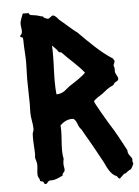

<svg xmlns="http://www.w3.org/2000/svg" viewBox="-55 -789 625 861"><g transform="rotate(-5 258.0 -358.0)"><path d="M72.3 -624C72.3 -589.8 76.2 -558.6 76.2 -526.4C76.2 -500 74.2 -475.6 74.2 -449.2C74.2 -413.1 76.2 -377 76.2 -338.9C76.2 -326.2 75.2 -311.5 75.2 -298.8C75.2 -275.4 83 -251 83 -226.6C83 -218.8 81.1 -214.8 78.1 -207C77.1 -199.2 77.1 -191.4 77.1 -182.6C77.1 -159.2 80.1 -134.8 80.1 -111.3C80.1 -106.4 78.1 -100.6 79.1 -95.7C81.1 -84 85.9 -75.2 85.9 -63.5C85.9 -48.8 83 -37.1 83 -22.5C83 -3.9 92.8 -2.9 91.8 8.8C95.7 12.7 98.6 10.7 105.5 13.7C109.4 17.6 108.4 25.4 116.2 25.4C123 25.4 125 16.6 131.8 12.7C136.7 9.8 143.6 11.7 150.4 10.7C166 8.8 179.7 1 195.3 -5.9C192.4 -17.6 206.1 -18.6 206.1 -31.2C206.1 -40 203.1 -47.9 203.1 -56.6C203.1 -65.4 204.1 -73.2 206.1 -80.1C203.1 -92.8 202.1 -107.4 202.1 -120.1C202.1 -150.4 206.1 -175.8 206.1 -206.1C206.1 -213.9 206.1 -221.7 205.1 -230.5C220.7 -246.1 241.2 -257.8 265.6 -254.9C280.3 -244.1 281.2 -225.6 290 -212.9C293 -209 294.9 -206.1 297.9 -203.1C308.6 -184.6 317.4 -167 328.1 -150.4C347.7 -116.2 366.2 -82 384.8 -47.9C395.5 -24.4 411.1 9.8 436.5 17.6C441.4 24.4 442.4 27.3 449.2 30.3C456.1 23.4 463.9 16.6 470.7 9.8C482.4 9.8 480.5 2 501 -6.8C508.8 -13.7 511.7 -24.4 515.6 -32.2C512.7 -37.1 511.7 -44.9 512.7 -53.7C505.9 -68.4 493.2 -74.2 494.1 -93.8C471.7 -135.7 450.2 -177.7 423.8 -217.8C418 -226.6 364.3 -318.4 364.3 -324.2C364.3 -332 397.5 -350.6 405.3 -356.4C419.9 -367.2 428.7 -377.9 457 -390.6C460 -393.6 460.9 -397.5 463.9 -400.4C468.8 -405.3 478.5 -404.3 481.4 -416C481.4 -428.7 468.8 -438.5 468.8 -451.2C468.8 -456.1 469.7 -460.9 468.8 -465.8C468.8 -469.7 465.8 -473.6 465.8 -477.5C465.8 -485.4 471.7 -488.3 471.7 -499C468.8 -502.9 466.8 -504.9 465.8 -508.8C411.1 -543.9 369.1 -586.9 315.4 -640.6C307.6 -643.6 250 -696.3 240.2 -703.1C235.4 -710 222.7 -724.6 214.8 -724.6C204.1 -724.6 201.2 -712.9 190.4 -711.9C181.6 -714.8 171.9 -716.8 168.9 -724.6C158.2 -724.6 147.5 -731.4 135.7 -732.4C125 -735.4 109.4 -731.4 105.5 -746.1C98.6 -743.2 95.7 -746.1 80.1 -745.1C75.2 -730.5 66.4 -714.8 66.4 -699.2C66.4 -688.5 69.3 -678.7 69.3 -668C69.3 -649.4 59.6 -651.4 59.6 -643.6C65.4 -634.8 72.3 -647.5 72.3 -624ZM196.3 -428.7C196.3 -468.8 199.2 -507.8 199.2 -549.8C199.2 -564.5 199.2 -576.2 198.2 -590.8C209 -580.1 218.8 -571.3 226.6 -558.6L237.3 -556.6C268.6 -522.5 304.7 -495.1 335 -457C319.3 -439.5 283.2 -417 261.7 -403.3C252.9 -396.5 245.1 -389.6 236.3 -382.8C225.6 -375 212.9 -371.1 199.2 -371.1C197.3 -389.6 196.3 -408.2 196.3 -428.7Z"/></g></svg>

Font: Caesar Dressing Cyrillic
Style: Regular
Weight: 400
Designer: Dathan Boardman
Foundry: Open Window
Version: Version 1.00;July 2, 2020;FontCreator 13.0.0.2642 64-bit